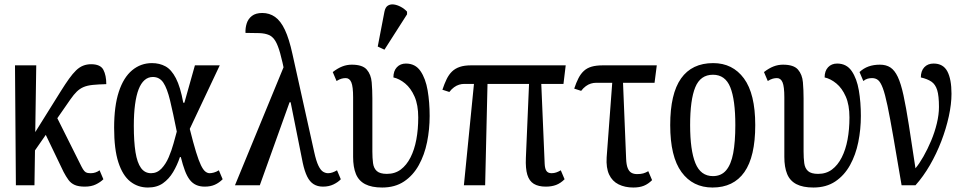

<svg xmlns="http://www.w3.org/2000/svg" viewBox="-20 -828 4309 858"><path d="M110 -118 114 -200 252 -421Q272 -453 288.5 -476Q305 -499 320 -513.5Q335 -528 351.5 -534.5Q368 -541 387 -541Q429 -541 442 -516Q455 -491 455 -452Q418 -451 394 -448.5Q370 -446 353.5 -439Q337 -432 323.5 -419Q310 -406 294 -383ZM51 0 47 -536H142L134 0ZM359 6Q331 6 314 -1.5Q297 -9 286 -24Q275 -39 264 -60L165 -266L223 -326L344 -84Q351 -70 357 -63.5Q363 -57 370 -55.5Q377 -54 386 -54Q397 -54 407 -57.5Q417 -61 425 -67L442 -27Q429 -14 408.5 -4Q388 6 359 6Z M641 10Q596 10 562 -17Q528 -44 509 -102.5Q490 -161 490 -257Q490 -354 511 -418Q532 -482 570.5 -514Q609 -546 659 -546Q693 -546 719.5 -531.5Q746 -517 766 -478.5Q786 -440 799 -369H804L851 -536H962L828 -252Q844 -188 856 -149Q868 -110 878 -89.5Q888 -69 897.5 -61.5Q907 -54 917 -54Q925 -54 936 -57Q947 -60 958 -67L975 -27Q959 -11 940 -2.5Q921 6 895 6Q873 6 856.5 -1.5Q840 -9 828 -24.5Q816 -40 806.5 -65Q797 -90 788 -126H784Q772 -90 753.5 -59Q735 -28 708 -9Q681 10 641 10ZM655 -54Q682 -54 701.5 -74.5Q721 -95 734 -125.5Q747 -156 755.5 -187Q764 -218 770 -240Q753 -325 740 -379Q727 -433 710 -458.5Q693 -484 663 -484Q642 -484 626 -470Q610 -456 599.5 -429Q589 -402 583.5 -361Q578 -320 578 -266Q578 -195 585.5 -148Q593 -101 610 -77.5Q627 -54 655 -54Z M1423 6Q1399 6 1381.5 -5Q1364 -16 1352.5 -39.5Q1341 -63 1333 -100L1254 -495Q1242 -554 1232 -590Q1222 -626 1210.5 -645Q1199 -664 1182 -671.5Q1165 -679 1139.5 -680Q1114 -681 1077 -681Q1076 -703 1082.5 -723.5Q1089 -744 1106 -757Q1123 -770 1152 -770Q1184 -770 1209 -752.5Q1234 -735 1253 -695Q1272 -655 1287 -586L1384 -149Q1393 -108 1403 -87.5Q1413 -67 1424 -60.5Q1435 -54 1446 -54Q1456 -54 1466 -57.5Q1476 -61 1486 -67L1503 -27Q1491 -14 1470.5 -4Q1450 6 1423 6ZM1030 0 1249 -532 1281 -371H1274L1141 0Z M1688 10Q1641 10 1612 -5Q1583 -20 1570.5 -50.5Q1558 -81 1558 -127V-393Q1558 -441 1550 -460Q1542 -479 1525 -479Q1516 -479 1506.5 -476.5Q1497 -474 1484 -466L1467 -506Q1489 -523 1509.5 -531Q1530 -539 1552 -539Q1600 -539 1619 -517Q1638 -495 1641 -460.5Q1644 -426 1644 -388V-151Q1644 -122 1647 -99Q1650 -76 1664 -63.5Q1678 -51 1709 -51Q1745 -51 1771 -70.5Q1797 -90 1814.5 -124.5Q1832 -159 1840.5 -204.5Q1849 -250 1849 -303Q1849 -359 1832.5 -396.5Q1816 -434 1790.5 -455Q1765 -476 1738 -482Q1738 -511 1753.5 -527.5Q1769 -544 1794 -544Q1836 -544 1859 -510.5Q1882 -477 1891 -424Q1900 -371 1900 -310Q1900 -250 1888.5 -193Q1877 -136 1851.5 -90Q1826 -44 1785.5 -17Q1745 10 1688 10ZM1698 -606 1668 -620 1698 -776Q1702 -796 1713.5 -803Q1725 -810 1740 -808Q1755 -806 1771 -797.5Q1787 -789 1799 -776V-764Z M1988 -417 1957 -427Q1966 -454 1976 -474.5Q1986 -495 2000 -508.5Q2014 -522 2034.5 -529Q2055 -536 2085 -536H2508L2498 -453H2054Q2043 -453 2031.5 -449.5Q2020 -446 2009 -438Q1998 -430 1988 -417ZM2053 0 2100 -473H2159L2148 0ZM2419 6Q2386 6 2365.5 -6.5Q2345 -19 2336.5 -47Q2328 -75 2330 -122L2345 -473H2398L2414 -96Q2415 -74 2422 -64Q2429 -54 2445 -54Q2456 -54 2466 -57.5Q2476 -61 2486 -67L2503 -27Q2485 -9 2465 -1.5Q2445 6 2419 6Z M2577 -422 2546 -432Q2555 -459 2565 -478.5Q2575 -498 2589 -511Q2603 -524 2623.5 -530Q2644 -536 2674 -536H2915L2905 -458H2643Q2632 -458 2620.5 -454.5Q2609 -451 2598 -443Q2587 -435 2577 -422ZM2810 10Q2773 10 2744.5 -4Q2716 -18 2702 -48Q2688 -78 2691 -125L2718 -486H2763L2778 -119Q2779 -92 2785 -77Q2791 -62 2801.5 -56Q2812 -50 2827 -50Q2843 -50 2854 -53Q2865 -56 2877 -63L2894 -23Q2877 -6 2857.5 2Q2838 10 2810 10Z M3164 10Q3076 10 3025.5 -59Q2975 -128 2975 -269Q2975 -409 3023.5 -477.5Q3072 -546 3167 -546Q3254 -546 3304.5 -477.5Q3355 -409 3355 -269Q3355 -128 3306.5 -59Q3258 10 3164 10ZM3166 -41Q3203 -41 3225 -67Q3247 -93 3256.5 -143.5Q3266 -194 3266 -269Q3266 -382 3243.5 -438Q3221 -494 3166 -494Q3110 -494 3087 -438Q3064 -382 3064 -269Q3064 -157 3087.5 -99Q3111 -41 3166 -41Z M3615 10Q3568 10 3539 -5Q3510 -20 3497.5 -50.5Q3485 -81 3485 -127V-393Q3485 -441 3477 -460Q3469 -479 3452 -479Q3443 -479 3433.5 -476.5Q3424 -474 3411 -466L3394 -506Q3416 -523 3436.5 -531Q3457 -539 3479 -539Q3527 -539 3546 -517Q3565 -495 3568 -460.5Q3571 -426 3571 -388V-151Q3571 -122 3574 -99Q3577 -76 3591 -63.5Q3605 -51 3636 -51Q3672 -51 3698 -70.5Q3724 -90 3741.5 -124.5Q3759 -159 3767.5 -204.5Q3776 -250 3776 -303Q3776 -359 3759.5 -396.5Q3743 -434 3717.5 -455Q3692 -476 3665 -482Q3665 -511 3680.5 -527.5Q3696 -544 3721 -544Q3763 -544 3786 -510.5Q3809 -477 3818 -424Q3827 -371 3827 -310Q3827 -250 3815.5 -193Q3804 -136 3778.5 -90Q3753 -44 3712.5 -17Q3672 10 3615 10Z M4009 0Q3987 -130 3972 -216.5Q3957 -303 3946 -355.5Q3935 -408 3925 -434.5Q3915 -461 3904 -470Q3893 -479 3877 -479Q3867 -479 3857.5 -476.5Q3848 -474 3838 -466L3821 -506Q3839 -523 3861.5 -531Q3884 -539 3912 -539Q3940 -539 3959 -526.5Q3978 -514 3992 -484.5Q4006 -455 4017.5 -402Q4029 -349 4041.5 -269Q4054 -189 4071 -76Q4088 -96 4106.5 -128.5Q4125 -161 4141 -199Q4157 -237 4166.5 -276.5Q4176 -316 4176 -350Q4176 -400 4168 -425.5Q4160 -451 4142.5 -463Q4125 -475 4095 -482Q4095 -511 4110.5 -527.5Q4126 -544 4152 -544Q4195 -544 4213.5 -509Q4232 -474 4232 -409Q4232 -363 4220 -308Q4208 -253 4186.5 -197Q4165 -141 4135.5 -90Q4106 -39 4071 0Z"/></svg>

Font: Noto Serif ExtraCondensed
Style: Regular
Weight: 400
Width: 2
Designer: Monotype Design Team
Foundry: Monotype Imaging Inc.
Version: Version 2.013